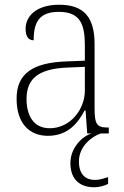

<svg xmlns="http://www.w3.org/2000/svg" viewBox="-20 -563 524 810"><path d="M182 10C268 10 310 -46 337 -97H341L348 0H366C323 14 277 63 277 125C277 192 315 227 377 227C397 227 417 222 436 213V184C412 192 399 196 380 196C344 196 313 176 313 118C313 54 367 13 405 0H439V-25H435C388 -25 379 -38 379 -109V-377C379 -489 335 -543 230 -543C131 -543 88 -493 88 -442C88 -409 100 -393 122 -393C122 -470 146 -513 228 -513C319 -513 338 -460 338 -371V-307L262 -304C117 -299 50 -252 50 -147C50 -40 106 10 182 10ZM190 -22C121 -22 92 -76 92 -145C92 -225 134 -273 265 -278L338 -281V-181C338 -101 276 -22 190 -22Z"/></svg>

Font: Noto Serif Devanagari SemiCondensed ExtraLight
Style: Regular
Weight: 200
Width: 4
Designer: Universal Thirst, Indian Type Foundry and the Monotype Design Team
Foundry: Monotype Imaging Inc.
Version: Version 2.004